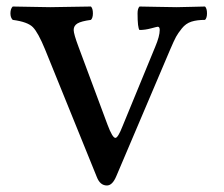

<svg xmlns="http://www.w3.org/2000/svg" viewBox="-20 -569 686 589"><path d="M408 -477Q402 -483 402 -528Q402 -543 408 -549Q422 -549 461 -548Q500 -547 522 -547Q539 -547 568 -548Q597 -549 609 -549Q615 -543 615 -528Q615 -514 609 -508Q584 -508 567 -502.5Q550 -497 538 -482Q526 -467 520 -456Q514 -445 502 -417L337 -29Q325 0 308 0Q287 0 277 -26L118 -418Q97 -469 81 -485.5Q65 -502 19 -508Q12 -515 12 -528Q12 -542 19 -549Q37 -549 75 -548Q113 -547 134 -547Q154 -547 196 -548Q238 -549 259 -549Q265 -543 265 -528Q265 -514 259 -508Q229 -504 217.5 -497Q206 -490 206 -477Q206 -465 221 -425L310 -186Q325 -146 334 -146Q342 -146 356 -182L456 -425Q470 -458 470 -477Q470 -487 464 -487Q462 -487 443.5 -482Q425 -477 408 -477Z"/></svg>

Font: Indiction Unicode
Style: Normal
Weight: 500
Version: Version 1.1